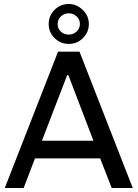

<svg xmlns="http://www.w3.org/2000/svg" viewBox="-20 -946 692 966"><path d="M427 -825Q427 -784 397.5 -754.5Q368 -725 326 -725Q285 -725 255 -754Q225 -783 225 -825Q225 -867 254.5 -896.5Q284 -926 326 -926Q365 -926 396 -896.5Q427 -867 427 -825ZM270 -825Q270 -802 286 -787Q302 -772 326 -772Q349 -772 365.5 -787.5Q382 -803 382 -826Q382 -848 365.5 -863.5Q349 -879 326 -879Q303 -879 286.5 -863.5Q270 -848 270 -825ZM648 0H542L484 -149H156L99 0H4L272 -686H380ZM318 -568 191 -238H450L324 -568Z"/></svg>

Font: Chivo
Style: Regular
Weight: 400
Designer: Hector Gatti
Foundry: Omnibus-Type
Version: Version 1.003